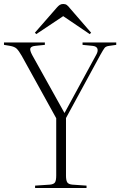

<svg xmlns="http://www.w3.org/2000/svg" viewBox="-27 -943 603 963"><path d="M149 0V-12L224 -17Q243 -19 249 -28.5Q255 -38 255 -63V-350L82 -663Q67 -689 56.5 -699Q46 -709 23 -713L-7 -718V-730H198V-718L150 -713Q130 -711 125.5 -701.5Q121 -692 135 -666L296 -377H297L456 -669Q466 -687 461.5 -699Q457 -711 437 -713L387 -718V-730H556V-718L521 -713Q504 -711 497.5 -702.5Q491 -694 477 -669L304 -351V-62Q304 -39 310 -29Q316 -19 335 -17L407 -12V0ZM155 -772 148 -779 259 -906Q266 -914 273 -918.5Q280 -923 290 -923Q301 -923 308 -918Q315 -913 326 -899L430 -779L423 -772L290 -862Z"/></svg>

Font: Literata 72pt ExtraLight
Style: Regular
Weight: 200
Designer: Latin by Veronika Burian and Jose Scaglione. Greek by Irene Vlachou. Cyrillic by Vera Evstafieva.
Foundry: TypeTogether
Version: Version 3.002